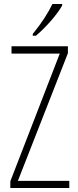

<svg xmlns="http://www.w3.org/2000/svg" viewBox="-20 -947 395 967"><path d="M145 -767H161C211 -809 268 -874 293 -919V-927H244C223 -883 190 -831 145 -776ZM32 0H329V-36H70L322 -679V-714H38V-677H281L32 -34Z"/></svg>

Font: Kathrein 37 Thin Condensed
Style: Regular
Weight: 250
Width: 3
Designer: Lazydogs Typefoundry, based on Open Sans by Ascender Corporation
Foundry: Lazydogs Typefoundry
Version: Version 1.003;PS 001.003;hotconv 1.0.88;makeotf.lib2.5.64775